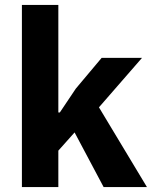

<svg xmlns="http://www.w3.org/2000/svg" viewBox="-20 -760 617 780"><path d="M69 0V-740H217V-303H223L288 -400L393 -525H557L382 -324L577 0H401L283 -222L217 -148V0Z"/></svg>

Font: Aneliza
Style: Bold
Weight: 700
Designer: Mike Abbink, Paul van der Laan, Pieter van Rosmalen
Foundry: Bold Monday
Version: Version 3.0